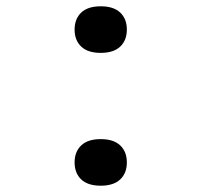

<svg xmlns="http://www.w3.org/2000/svg" viewBox="-20 -580 640 610"><path d="M300 -412Q259 -412 238 -432Q217 -452 217 -486Q217 -520 238 -540Q259 -560 300 -560Q341 -560 362 -540Q383 -520 383 -486Q383 -452 362 -432Q341 -412 300 -412ZM300 10Q259 10 238 -10Q217 -30 217 -64Q217 -98 238 -118Q259 -138 300 -138Q341 -138 362 -118Q383 -98 383 -64Q383 -30 362 -10Q341 10 300 10Z"/></svg>

Font: JetBrainsMono NFM
Style: Regular
Weight: 400
Monospace: yes
Designer: Philipp Nurullin, Konstantin Bulenkov
Foundry: JetBrains
Version: Version 2.304; ttfautohint (v1.8.4.7-5d5b);Nerd Fonts 3.3.0